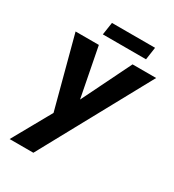

<svg xmlns="http://www.w3.org/2000/svg" viewBox="-199 -746 960 1061"><g transform="rotate(30 281.0 -215.0)"><path d="M30 204H181.5L562.5 -493H412L258 -179.5L197 -493H48.5L168 -42.5ZM187 -554.5H462.5L474 -634.5H199Z"/></g></svg>

Font: HK Grotesk ExtraBold
Style: Italic
Weight: 800
Italic angle: -16°
Designer: Alfredo Marco Pradil
Foundry: Hanken Design Co.
Version: Version 3.001;FEAKit 1.0